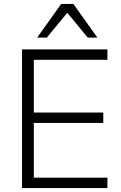

<svg xmlns="http://www.w3.org/2000/svg" viewBox="-20 -956 616 976"><path d="M92 0V-705H526V-652H152V-384H505V-331H152V-53H526V0ZM169 -765 291 -936H353L475 -765H426L322 -891L218 -765Z"/></svg>

Font: Nunito Sans 12pt ExtraLight 12pt Light
Style: Regular
Weight: 300
Version: Version 3.101;gftools[0.9.27]